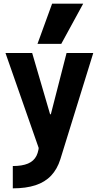

<svg xmlns="http://www.w3.org/2000/svg" viewBox="-20 -810 540 1050"><path d="M50 98Q101 98 133 84.5Q165 71 179.5 42Q194 13 194 -34L202 29L10 -520H156L254 -185H258L344 -520H490L310 61Q293 115 259.5 150.5Q226 186 174 203Q122 220 50 220ZM315 -570H185L265 -790H435Z"/></svg>

Font: M PLUS Code Latin
Style: Bold
Weight: 700
Designer: Coji Morishita
Foundry: UNDERFOREST DESIGN
Version: Version 1.002; ttfautohint (v1.8.3)